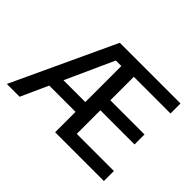

<svg xmlns="http://www.w3.org/2000/svg" viewBox="-138 -1004 1281 1281"><g transform="rotate(45 502.0 -363.5)"><path d="M940.7 0H480.5V-192.5H232.6L145.6 0H24.9L363.6 -727.3H936.4V-632.8H590.2V-411.2H912.6V-317.1H590.2V-94.5H940.7ZM480.5 -284.8V-624.6H428.3L274.5 -284.8Z"/></g></svg>

Font: Linik Sans Medium
Style: Regular
Weight: 500
Designer: Rasmus Andersson (font), Cristiano Sobral (main changes)
Foundry: rsms
Version: Version 3.018;June 1, 2022;FontCreator 14.0.0.2814 64-bit; t